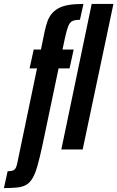

<svg xmlns="http://www.w3.org/2000/svg" viewBox="-102 -763 599 980"><path d="M-82 197 -63 111Q-43 111 -33.5 106Q-24 101 -19.5 89.5Q-15 78 -12 61L87 -414H49L70 -510H107L126 -603Q132 -630 139.5 -652Q147 -674 160.5 -691Q174 -708 195 -720Q216 -732 247.5 -737.5Q279 -743 324 -743L306 -662Q282 -662 268.5 -656Q255 -650 247 -631Q239 -612 230 -571L217 -510H274L253 -414H197L113 -14Q100 45 89 84Q78 123 64.5 146Q51 169 32.5 180Q14 191 -14 194Q-42 197 -82 197ZM211 0 366 -743H477L320 0Z"/></svg>

Font: Saira UltraCondensed ExtraBold
Style: Italic
Weight: 800
Width: 1
Italic angle: -12°
Designer: Hector Gatti with collaboration of the Omnibus-Type team
Foundry: Omnibus-Type
Version: Version 1.101